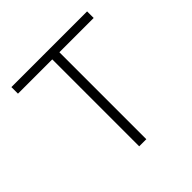

<svg xmlns="http://www.w3.org/2000/svg" viewBox="-176 -836 990 990"><g transform="rotate(-45 319.0 -341.0)"><path d="M293 0V-663H345V0ZM43 -634V-682H595V-634Z"/></g></svg>

Font: Outfit Thin ExtraLight
Style: Regular
Weight: 250
Version: Version 1.100;gftools[0.9.27]